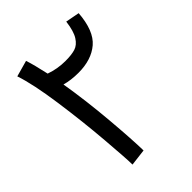

<svg xmlns="http://www.w3.org/2000/svg" viewBox="-199 -781 885 885"><g transform="rotate(-45 243.5 -338.5)"><path d="M457 -665Q449 -558 398 -514.5Q347 -471 262 -471Q214 -471 175 -482Q196 -356 208 -215.5Q220 -75 221 -6L139 4Q139 -31 128 -165Q117 -299 97 -440.5Q77 -582 51 -659L130 -681Q143 -642 159 -569Q207 -552 258 -552Q298 -552 322.5 -559.5Q347 -567 364.5 -594.5Q382 -622 389 -678Z"/></g></svg>

Font: Noto Sans Arabic
Style: Regular
Weight: 400
Designer: Nadine Chahine
Foundry: Monotype Imaging Inc.
Version: Version 1.001